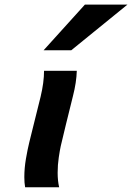

<svg xmlns="http://www.w3.org/2000/svg" viewBox="-20 -793 560 813"><path d="M166.5 -493.2H305.2Q303.7 -443.8 289.1 -387Q274.4 -330.1 259.3 -266.6L237.3 -174.8Q233.4 -157.2 228.8 -126Q224.1 -94.7 224.1 -61.5Q224.1 -27.3 230.5 0H86.4Q83 -18.6 83 -43Q83 -80.6 89.8 -120.6Q96.7 -160.6 104 -190.4L123 -267.1Q137.2 -322.3 151.9 -383.3Q166.5 -444.3 166.5 -493.2ZM339.4 -773.4H519.5L281.7 -580.1H164.6Z"/></svg>

Font: Andika
Style: Bold Italic
Weight: 700
Italic angle: -14°
Designer: Victor Gaultney, Annie Olsen, Julie Remington, Don Collingsworth, Eric Hays, Becca Hirsbrunner
Foundry: SIL International
Version: Version 6.101